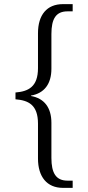

<svg xmlns="http://www.w3.org/2000/svg" viewBox="-20 -780 426 930"><path d="M285 130H332V95H307C251 95 229 58 229 -15V-185C229 -259 194 -304 130 -315V-317C194 -328 229 -373 229 -447V-615C229 -689 251 -725 307 -725H332V-760H285C207 -760 164 -708 164 -619V-450C164 -359 117 -337 55 -332V-299C117 -294 164 -273 164 -181V-12C164 76 207 130 285 130Z"/></svg>

Font: Noto Serif Georgian SemiCondensed Light
Style: Regular
Weight: 300
Width: 4
Designer: Monotype Design Team, Akaki Razmadze
Foundry: Google LLC
Version: Version 2.003